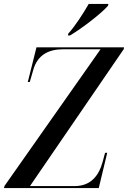

<svg xmlns="http://www.w3.org/2000/svg" viewBox="-49 -954 649 974"><path d="M297 -783 296 -774H306C370 -812 469 -889 499 -925L501 -934H401C373 -885 333 -823 297 -783ZM-29 0H452L495 -179H484L472 -134C453 -64 413 -10 329 -10H103L579 -705L580 -714H136L92 -538H102L120 -600C141 -674 196 -704 270 -704H461L-26 -11Z"/></svg>

Font: Noto Serif Display Condensed Medium
Style: Italic
Weight: 500
Width: 3
Italic angle: -12°
Designer: Monotype Design Team
Foundry: Monotype Imaging Inc.
Version: Version 2.009